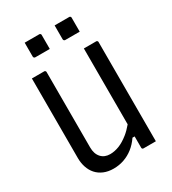

<svg xmlns="http://www.w3.org/2000/svg" viewBox="-218 -1023 1036 1155"><g transform="rotate(-30 300.0 -446.0)"><path d="M527 0H442Q440 0 438 -0.5Q436 -1 435 -2Q434 -3 433 -4Q432 -5 431.5 -7Q431 -9 431 -11V-89H416Q392 -54 362.5 -31Q333 -8 298.5 4Q264 16 226 16Q188 16 158.5 3.5Q129 -9 109.5 -31Q90 -53 80 -83Q70 -113 70 -147V-700H155Q159 -700 161 -698.5Q163 -697 164.5 -695Q166 -693 166 -689V-166Q166 -121 189 -95.5Q212 -70 251 -70Q282 -70 314 -82.5Q346 -95 381 -123Q406 -143 431 -173V-700H516Q520 -700 522 -698.5Q524 -697 525.5 -695Q527 -693 527 -689ZM140 -908H241Q245 -908 247 -906.5Q249 -905 250.5 -903Q252 -901 252 -897V-800H151Q148 -800 145.5 -801.5Q143 -803 141.5 -805.5Q140 -808 140 -811ZM348 -908H449Q453 -908 455 -906.5Q457 -905 458.5 -903Q460 -901 460 -897V-800H359Q356 -800 353.5 -801.5Q351 -803 349.5 -805.5Q348 -808 348 -811Z"/></g></svg>

Font: Code D OnePiece
Style: Regular
Weight: 400
Version: Version 1.085; ttfautohint (v1.8.4.7-5d5b);Nerd Fonts 3.0.2